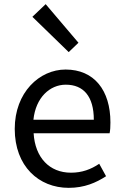

<svg xmlns="http://www.w3.org/2000/svg" viewBox="-20 -892 594 925"><path d="M200 -872 136 -811 311 -641 358 -686ZM311 13C387 13 443 -12 491 -43L458 -103C418 -76 375 -60 322 -60C218 -60 149 -133 142 -250H508C511 -263 512 -282 512 -302C512 -457 434 -557 296 -557C170 -557 51 -447 51 -271C51 -91 167 13 311 13ZM432 -315H141C152 -422 220 -484 297 -484C382 -484 432 -428 432 -315Z"/></svg>

Font: Spoqa Han Sans Neo
Style: Regular
Weight: 400
Designer: [Spoqa Han Sans Neo] Dong-huui Kim ___ Younghwa Kang ___ Yujin Lee ___ [Noto Sans] Ryoko NISHIZUKA ____ (kana & ideograp
Foundry: Spoqa (http://www.spoqa-han-sans.com)
Version: Version 1.100;hotconv 1.0.109;makeotfexe 2.5.65596